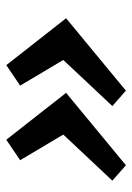

<svg xmlns="http://www.w3.org/2000/svg" viewBox="75 -515 420 610"><g transform="rotate(-90 285.0 -210.0)"><path d="M302 -20 253 -63 407 -227 406 -208 318 -356 383 -400 532 -210ZM65 -20 16 -63 170 -227 169 -208 81 -356 146 -400 295 -210Z"/></g></svg>

Font: Ysabeau
Style: Bold Italic
Weight: 700
Italic angle: -12°
Designer: Christian Thalmann (Catharsis Fonts)
Version: Version 2.002